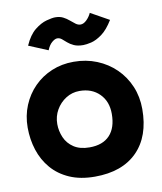

<svg xmlns="http://www.w3.org/2000/svg" viewBox="-95 -886 883 1045"><g transform="rotate(-10 346.0 -364.0)"><path d="M345 82Q265 82 205.5 56Q146 30 107 -15.5Q68 -61 49 -120Q30 -179 30 -244Q30 -310 53.5 -366.5Q77 -423 118.5 -465Q160 -507 216 -530.5Q272 -554 338 -554Q407 -554 466 -530Q525 -506 569 -463Q613 -420 637.5 -362Q662 -304 662 -236Q662 -85 579 -1.5Q496 82 345 82ZM344 -80Q417 -80 455.5 -121Q494 -162 494 -239Q494 -308 452 -350Q410 -392 342 -392Q301 -392 267 -370.5Q233 -349 212.5 -313.5Q192 -278 192 -235Q192 -197 207.5 -161Q223 -125 257 -102.5Q291 -80 344 -80ZM109.7 -683.3Q134.2 -739.1 168 -766.1Q201.9 -793 233.2 -801.3Q264.6 -809.7 281.2 -809.7Q306.7 -809.7 324.8 -800.4Q343 -791.1 357.7 -778.3Q372.4 -765.6 385.1 -756.3Q397.9 -747 411.6 -747Q428.2 -747 444.9 -763.1Q461.6 -779.3 471.4 -800.9L573.3 -744Q542.9 -694 510.6 -670.5Q478.2 -647 450.8 -640.6Q423.3 -634.3 406.7 -634.3Q375.3 -634.3 355.2 -643.6Q335.1 -652.9 321.9 -664.6Q308.7 -676.4 297.4 -685.7Q286.1 -695 272.4 -695Q259.7 -695 243 -680.8Q226.4 -666.6 215.6 -639.2Z"/></g></svg>

Font: Mochiy Pop P One
Style: Regular
Weight: 400
Designer: FONTDASU
Foundry: FONTDASU / Google Inc. / Adobe
Version: Version 2.000